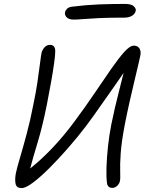

<svg xmlns="http://www.w3.org/2000/svg" viewBox="-20 -946 762 980"><path d="M91 14Q64 14 59.5 -8Q55 -30 61 -62Q66 -87 81.5 -139Q97 -191 116 -262Q135 -333 150 -411Q163 -472 171 -526.5Q179 -581 184 -621Q189 -661 192 -676Q195 -690 206.5 -703.5Q218 -717 235 -717Q262 -717 262 -685Q262 -665 256 -621.5Q250 -578 240 -523Q230 -468 219 -411Q197 -301 172.5 -220.5Q148 -140 134 -86Q193 -133 250.5 -194Q308 -255 361 -327Q416 -401 462.5 -470Q509 -539 547 -593.5Q585 -648 614 -680.5Q643 -713 663 -713Q683 -713 692 -698.5Q701 -684 696 -661Q694 -651 686 -616.5Q678 -582 666 -532Q654 -482 641 -424.5Q628 -367 617 -310Q600 -222 596 -162.5Q592 -103 593.5 -69Q595 -35 592 -22Q590 -9 578.5 2Q567 13 554 13Q529 13 526 -12Q522 -43 523.5 -91.5Q525 -140 531 -197Q537 -254 548 -310Q556 -350 567 -397.5Q578 -445 590 -491Q602 -537 611 -574Q590 -543 563.5 -505.5Q537 -468 510 -429.5Q483 -391 459 -357Q435 -323 418 -301Q376 -246 327.5 -190.5Q279 -135 232.5 -88.5Q186 -42 148.5 -14Q111 14 91 14ZM357 -846Q331 -846 320 -858Q309 -870 312 -883Q313 -891 321.5 -900.5Q330 -910 349 -912Q421 -921 485 -923.5Q549 -926 616 -926Q651 -926 663 -914Q675 -902 673 -892Q670 -876 654.5 -866Q639 -856 615 -856Q534 -856 483.5 -853.5Q433 -851 404 -848.5Q375 -846 357 -846Z"/></svg>

Font: Shantell Sans Normal
Style: Italic
Weight: 300
Italic angle: -11.31°
Designer: Stephen Nixon, Anya Danilova, Shantell Martin
Foundry: Arrow Type
Version: Version 1.008;[a672d596b]